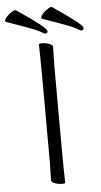

<svg xmlns="http://www.w3.org/2000/svg" viewBox="-99 -912 504 954"><g transform="rotate(-5 152.5 -435.0)"><path d="M153 -746Q149 -746 129.5 -757.5Q110 -769 62 -786Q14 -803 -36 -821Q-40 -822 -40 -828Q-40 -834 -30 -845.5Q-20 -857 -6.5 -866Q7 -875 12 -875H17Q165 -776 165 -758Q165 -746 153 -746ZM333 -746Q329 -746 309.5 -757.5Q290 -769 242 -786Q194 -803 144 -821Q140 -822 140 -828Q140 -834 150 -845.5Q160 -857 173.5 -866Q187 -875 192 -875H197Q345 -776 345 -758Q345 -746 333 -746ZM173 5Q154 5 136 -1.5Q118 -8 118 -18L120 -107Q120 -589 117 -695Q117 -700 132 -700Q150 -700 168 -693.5Q186 -687 186 -677L184 -588Q184 -106 187 0Q187 5 173 5Z"/></g></svg>

Font: LXGW WenKai Light
Style: Regular
Weight: 300
Designer: LXGW / Fontworks Inc.
Foundry: LXGW / Fontworks Inc.
Version: Version 1.501; October 10, 2024